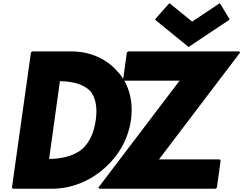

<svg xmlns="http://www.w3.org/2000/svg" viewBox="-20 -1146 1487 1173"><path d="M565 -412C555 -340 530 -280 484 -237C439 -199 373 -176 280 -175L346 -650C437 -649 497 -626 533 -588C567 -545 575 -484 565 -412ZM177 -832 169 -825 53 0 59 7H297C413 7 524 -37 612 -113L613 -114L621 -121C704 -194 763 -295 780 -413C796 -529 767 -630 704 -703H703L697 -710C632 -786 531 -832 415 -832ZM1447 -825 1441 -832H763L755 -825L732 -660L738 -653H1077L581 0L587 7H1297L1305 0L1328 -165L1322 -172H951ZM1016 -1126 1008 -1119 927 -1028 933 -1021 1132 -859 1375 -1021 1383 -1028 1328 -1119 1322 -1126 1154 -1014Z"/></svg>

Font: Hussar Woodtype
Style: BlkObl
Weight: 900
Foundry: Cannot Into Space Fonts
Version: Version 1.07